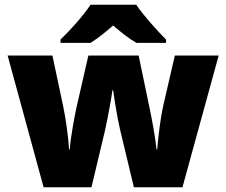

<svg xmlns="http://www.w3.org/2000/svg" viewBox="-20 -879 950 806"><path d="M552 -859H360C330 -813 272 -749 234 -713V-699H360C395 -721 420 -742 455 -772C490 -742 518 -719 553 -699H677V-713C643 -747 583 -813 552 -859ZM484 -335 542 -93H746L898 -646H714L665 -434C655 -391 644 -306 640 -252H637C632 -304 617 -382 609 -420L562 -646H351L300 -423C296 -404 276 -305 273 -252H270C267 -305 255 -387 245 -434L200 -646H12L163 -93H364L420 -328C433 -385 448 -470 452 -500H455C459 -470 472 -385 484 -335Z"/></svg>

Font: Noto Sans Telugu UI Black
Style: Regular
Weight: 900
Designer: Jelle Bosma - Monotype Design Team
Foundry: Monotype Imaging Inc.
Version: Version 2.005